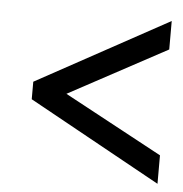

<svg xmlns="http://www.w3.org/2000/svg" viewBox="-40 -617 500 524"><g transform="rotate(5 209.5 -355.0)"><path d="M410 -210 141 -355 410 -500V-578L48 -380V-332L410 -132Z"/></g></svg>

Font: Noto Sans Display Condensed
Style: Italic
Weight: 400
Width: 3
Designer: Monotype Design team
Foundry: Monotype Imaging Inc.
Version: 1.000